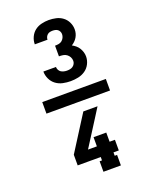

<svg xmlns="http://www.w3.org/2000/svg" viewBox="-183 -952 966 1220"><g transform="rotate(-20 300.0 -342.5)"><path d="M301 -442Q275 -442 249 -447.5Q223 -453 202 -468.5Q181 -484 169.5 -508.5Q158 -533 158 -559H243Q243 -549 248 -539Q253 -529 261.5 -523.5Q270 -518 280.5 -515.5Q291 -513 301 -513Q312 -513 322.5 -515Q333 -517 341.5 -523Q350 -529 355 -538.5Q360 -548 360 -558Q360 -572 353.5 -584Q347 -596 336 -604Q325 -612 311.5 -614Q298 -616 284 -616V-688Q296 -688 308.5 -690Q321 -692 330.5 -699.5Q340 -707 345.5 -718.5Q351 -730 351 -742Q351 -751 347 -759.5Q343 -768 336 -773.5Q329 -779 320 -781Q311 -783 301 -783Q292 -783 283 -781Q274 -779 267 -773Q260 -767 256 -758.5Q252 -750 252 -741Q252 -741 252 -740.5Q252 -740 252 -740H166Q166 -741 166 -741Q166 -741 166 -741Q166 -766 177 -789.5Q188 -813 207.5 -828Q227 -843 252 -849Q277 -855 301 -855Q326 -855 350.5 -849.5Q375 -844 395 -829Q415 -814 426 -791Q437 -768 437 -743Q437 -729 433.5 -716Q430 -703 423 -691Q416 -679 406 -669.5Q396 -660 385 -653Q398 -646 409.5 -636.5Q421 -627 429 -614Q437 -601 441.5 -586.5Q446 -572 446 -557Q446 -531 434 -507Q422 -483 400.5 -468Q379 -453 353 -447.5Q327 -442 301 -442ZM417 170H299V99H315V76H159V4L310 -234H406L365 -169L255 4H315V-58H401V4H437V76H401V99H417ZM85 -301V-379H515V-301Z"/></g></svg>

Font: Iosevka Curly Slab XBdEx
Style: Regular
Weight: 800
Width: 7
Monospace: yes
Designer: Belleve Invis
Foundry: Belleve Invis
Version: Version 11.0.0; ttfautohint (v1.8.3)